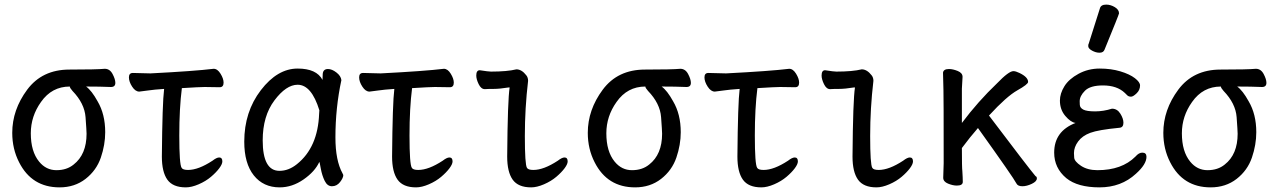

<svg xmlns="http://www.w3.org/2000/svg" viewBox="-20 -790 5540 834"><path d="M238.8 23.9Q118.2 23.9 63 -85Q33.2 -143.1 33.2 -212.9Q33.2 -313 98.1 -400.4Q163.1 -487.8 281.5 -487.8Q399.9 -487.8 435.1 -491.2Q457 -491.2 469 -468.5Q481 -445.8 481 -430.2Q481 -412.1 461.9 -412.1Q414.1 -414.1 354 -414.1Q377.9 -397 403.8 -350.1Q437 -293.9 437 -215.8Q437 -161.1 418 -105.5Q398.9 -49.8 351.6 -12.9Q304.2 23.9 238.8 23.9ZM299.8 -75.2Q356 -119.1 356 -209Q356 -221.2 351.6 -281Q347.2 -340.8 294.9 -395Q283.2 -408.2 283.2 -414.1Q205.1 -414.1 158.2 -347.2Q113.8 -285.2 113.8 -210.9Q113.8 -131.8 149.9 -87.9Q180.2 -50.8 225.1 -50.8Q270 -50.8 299.8 -75.2Z M787.1 23.9Q731 23.9 707 -9.5Q683.1 -43 683.1 -109.9Q685.1 -342.8 692.9 -403.8Q648.9 -400.9 623 -397Q597.2 -393.1 585 -392.1Q567.9 -392.1 554 -413.6Q540 -435.1 540 -454.1Q540 -473.1 557.1 -473.1L633.8 -471.2Q824.2 -481 908.2 -491.2Q924.8 -491.2 938 -469.7Q951.2 -448.2 951.2 -431.2Q951.2 -411.1 934.1 -411.1L869.1 -412.1Q848.1 -412.1 770 -407.2Q758.8 -319.8 758.8 -201.2Q758.8 -75.2 769 -61Q773.9 -51.8 796.9 -51.8Q841.8 -51.8 902.8 -91.8Q920.9 -106 932.1 -106Q945.8 -106 945.8 -88.9Q945.8 -77.1 932.4 -59.1Q918.9 -41 896.5 -22Q874 -2.9 843 10.5Q812 23.9 787.1 23.9Z M1194.8 23.9Q1124 23.9 1082.5 -28.1Q1041 -80.1 1041 -174.8Q1041 -304.2 1113 -398.2Q1185.1 -492.2 1272.9 -492.2Q1355 -492.2 1380.9 -442.9Q1380.9 -444.8 1381.8 -467.5Q1382.8 -490.2 1404.8 -490.2Q1421.9 -490.2 1441.4 -475.1Q1460.9 -460 1462.9 -441.9Q1437 -321.8 1437 -192.9Q1437 -92.8 1467.8 -37.1L1471.2 -29.8Q1471.2 -17.1 1457 1Q1442.9 19 1421.9 19Q1401.9 19 1390.4 -4.4Q1378.9 -27.8 1373.5 -57.4Q1368.2 -86.9 1367.2 -86.9Q1348.1 -44.9 1298.6 -10.5Q1249 23.9 1194.8 23.9ZM1193.8 -47.9Q1233.9 -47.9 1270 -77.1Q1360.8 -149.9 1366.2 -295.9Q1366.2 -304.2 1367.2 -311Q1333 -421.9 1272.9 -421.9Q1223.1 -421.9 1172.1 -354Q1121.1 -286.1 1121.1 -180.2Q1121.1 -47.9 1193.8 -47.9Z M1787.1 23.9Q1731 23.9 1707 -9.5Q1683.1 -43 1683.1 -109.9Q1685.1 -342.8 1692.9 -403.8Q1648.9 -400.9 1623 -397Q1597.2 -393.1 1585 -392.1Q1567.9 -392.1 1554 -413.6Q1540 -435.1 1540 -454.1Q1540 -473.1 1557.1 -473.1L1633.8 -471.2Q1824.2 -481 1908.2 -491.2Q1924.8 -491.2 1938 -469.7Q1951.2 -448.2 1951.2 -431.2Q1951.2 -411.1 1934.1 -411.1L1869.1 -412.1Q1848.1 -412.1 1770 -407.2Q1758.8 -319.8 1758.8 -201.2Q1758.8 -75.2 1769 -61Q1773.9 -51.8 1796.9 -51.8Q1841.8 -51.8 1902.8 -91.8Q1920.9 -106 1932.1 -106Q1945.8 -106 1945.8 -88.9Q1945.8 -77.1 1932.4 -59.1Q1918.9 -41 1896.5 -22Q1874 -2.9 1843 10.5Q1812 23.9 1787.1 23.9Z M2287.1 23.9Q2231 23.9 2207 -9.5Q2183.1 -43 2183.1 -109.9Q2185.1 -356.9 2193.8 -410.2H2189.9Q2149.9 -403.8 2124.5 -403.8Q2099.1 -403.8 2085.9 -402.8Q2069.8 -402.8 2059.3 -424.3Q2048.8 -445.8 2048.8 -461.9Q2048.8 -484.9 2064 -484.9Q2102.1 -479 2112.8 -479Q2183.1 -479 2223.1 -488.8Q2246.1 -488.8 2266.1 -462.9Q2273.9 -453.1 2273.9 -439Q2259.8 -319.8 2259.8 -199.2Q2259.8 -75.2 2269 -61Q2273.9 -51.8 2296.9 -51.8Q2341.8 -51.8 2402.8 -91.8Q2420.9 -106 2432.1 -106Q2445.8 -106 2445.8 -88.9Q2445.8 -77.1 2432.4 -59.1Q2418.9 -41 2396.5 -22Q2374 -2.9 2343 10.5Q2312 23.9 2287.1 23.9Z M2738.8 23.9Q2618.2 23.9 2563 -85Q2533.2 -143.1 2533.2 -212.9Q2533.2 -313 2598.1 -400.4Q2663.1 -487.8 2781.5 -487.8Q2899.9 -487.8 2935.1 -491.2Q2957 -491.2 2969 -468.5Q2981 -445.8 2981 -430.2Q2981 -412.1 2961.9 -412.1Q2914.1 -414.1 2854 -414.1Q2877.9 -397 2903.8 -350.1Q2937 -293.9 2937 -215.8Q2937 -161.1 2918 -105.5Q2898.9 -49.8 2851.6 -12.9Q2804.2 23.9 2738.8 23.9ZM2799.8 -75.2Q2856 -119.1 2856 -209Q2856 -221.2 2851.6 -281Q2847.2 -340.8 2794.9 -395Q2783.2 -408.2 2783.2 -414.1Q2705.1 -414.1 2658.2 -347.2Q2613.8 -285.2 2613.8 -210.9Q2613.8 -131.8 2649.9 -87.9Q2680.2 -50.8 2725.1 -50.8Q2770 -50.8 2799.8 -75.2Z M3287.1 23.9Q3231 23.9 3207 -9.5Q3183.1 -43 3183.1 -109.9Q3185.1 -342.8 3192.9 -403.8Q3148.9 -400.9 3123 -397Q3097.2 -393.1 3085 -392.1Q3067.9 -392.1 3054 -413.6Q3040 -435.1 3040 -454.1Q3040 -473.1 3057.1 -473.1L3133.8 -471.2Q3324.2 -481 3408.2 -491.2Q3424.8 -491.2 3438 -469.7Q3451.2 -448.2 3451.2 -431.2Q3451.2 -411.1 3434.1 -411.1L3369.1 -412.1Q3348.1 -412.1 3270 -407.2Q3258.8 -319.8 3258.8 -201.2Q3258.8 -75.2 3269 -61Q3273.9 -51.8 3296.9 -51.8Q3341.8 -51.8 3402.8 -91.8Q3420.9 -106 3432.1 -106Q3445.8 -106 3445.8 -88.9Q3445.8 -77.1 3432.4 -59.1Q3418.9 -41 3396.5 -22Q3374 -2.9 3343 10.5Q3312 23.9 3287.1 23.9Z M3787.1 23.9Q3731 23.9 3707 -9.5Q3683.1 -43 3683.1 -109.9Q3685.1 -356.9 3693.8 -410.2H3689.9Q3649.9 -403.8 3624.5 -403.8Q3599.1 -403.8 3585.9 -402.8Q3569.8 -402.8 3559.3 -424.3Q3548.8 -445.8 3548.8 -461.9Q3548.8 -484.9 3564 -484.9Q3602.1 -479 3612.8 -479Q3683.1 -479 3723.1 -488.8Q3746.1 -488.8 3766.1 -462.9Q3773.9 -453.1 3773.9 -439Q3759.8 -319.8 3759.8 -199.2Q3759.8 -75.2 3769 -61Q3773.9 -51.8 3796.9 -51.8Q3841.8 -51.8 3902.8 -91.8Q3920.9 -106 3932.1 -106Q3945.8 -106 3945.8 -88.9Q3945.8 -77.1 3932.4 -59.1Q3918.9 -41 3896.5 -22Q3874 -2.9 3843 10.5Q3812 23.9 3787.1 23.9Z M4420.9 19Q4400.9 19 4395 6.8Q4383.8 -16.1 4228 -233.9Q4193.8 -194.8 4158.2 -147Q4158.2 -60.1 4160.2 -46.9Q4162.1 -17.1 4162.1 0Q4162.1 16.1 4136.2 16.1Q4119.1 16.1 4098.1 7.6Q4077.1 -1 4077.1 -18.1L4079.1 -81.1Q4079.1 -377.9 4078.1 -397.9Q4076.2 -454.1 4076.2 -474.1Q4078.1 -490.2 4102.1 -490.2Q4119.1 -490.2 4140.1 -481.7Q4161.1 -473.1 4161.1 -456.1Q4161.1 -445.8 4158.2 -404.8V-255.9Q4228 -349.1 4311 -428.2Q4361.8 -481 4381.8 -481Q4392.1 -481 4408.2 -473.1Q4445.8 -455.1 4445.8 -434.1Q4445.8 -423.8 4398.9 -397.5Q4352.1 -371.1 4275.9 -288.1Q4448.2 -60.1 4478 -24.9Q4483.9 -22.9 4483.9 -15.1Q4483.9 -2 4461.9 8.5Q4439.9 19 4420.9 19Z M4755.9 23.9Q4661.1 23.9 4611.8 -16.1Q4559.1 -60.1 4559.1 -127Q4559.1 -220.2 4651.9 -255.9Q4630.9 -258.8 4607.4 -286.4Q4584 -314 4584 -353Q4584 -383.8 4603.5 -415.3Q4623 -446.8 4665 -469.5Q4707 -492.2 4756.8 -492.2Q4806.2 -492.2 4846.7 -480Q4887.2 -467.8 4909.7 -450.4Q4932.1 -433.1 4932.1 -418.9Q4932.1 -398.9 4917 -384.5Q4901.9 -370.1 4893.1 -370.1Q4882.8 -370.1 4877 -375.5Q4871.1 -380.9 4866.2 -386.2Q4832 -418.9 4771 -418.9Q4715.8 -418.9 4692.9 -396Q4669.9 -373 4669.9 -350.1Q4669.9 -348.1 4670.4 -335Q4670.9 -321.8 4685.5 -314Q4700.2 -306.2 4736.8 -306.2Q4772.9 -306.2 4810.1 -317.9Q4833 -317.9 4846.4 -296.4Q4859.9 -274.9 4859.9 -256.8Q4859.9 -235.8 4841.8 -234.9Q4751 -226.1 4716.1 -213.1Q4681.2 -200.2 4663.1 -175.5Q4645 -150.9 4645 -125Q4645 -122.1 4646 -105.5Q4647 -88.9 4675.5 -69.8Q4704.1 -50.8 4747.1 -50.8Q4853 -50.8 4912.1 -109.9Q4926.8 -127 4941.9 -127Q4960 -127 4960 -108.9Q4960 -76.2 4914.1 -35.2Q4850.1 23.9 4755.9 23.9ZM4755.9 -561Q4740.2 -561 4723.6 -570.1Q4707 -579.1 4707 -589.8Q4707 -598.1 4709 -600.1L4757.8 -753.9Q4762.2 -770 4785.2 -770Q4804.2 -770 4822.5 -759Q4840.8 -748 4840.8 -731.9Q4840.8 -728 4777.8 -574.2Q4772.9 -561 4755.9 -561Z M5238.8 23.9Q5118.2 23.9 5063 -85Q5033.2 -143.1 5033.2 -212.9Q5033.2 -313 5098.1 -400.4Q5163.1 -487.8 5281.5 -487.8Q5399.9 -487.8 5435.1 -491.2Q5457 -491.2 5469 -468.5Q5481 -445.8 5481 -430.2Q5481 -412.1 5461.9 -412.1Q5414.1 -414.1 5354 -414.1Q5377.9 -397 5403.8 -350.1Q5437 -293.9 5437 -215.8Q5437 -161.1 5418 -105.5Q5398.9 -49.8 5351.6 -12.9Q5304.2 23.9 5238.8 23.9ZM5299.8 -75.2Q5356 -119.1 5356 -209Q5356 -221.2 5351.6 -281Q5347.2 -340.8 5294.9 -395Q5283.2 -408.2 5283.2 -414.1Q5205.1 -414.1 5158.2 -347.2Q5113.8 -285.2 5113.8 -210.9Q5113.8 -131.8 5149.9 -87.9Q5180.2 -50.8 5225.1 -50.8Q5270 -50.8 5299.8 -75.2Z"/></svg>

Font: LXGW WenKai Mono GB Screen
Style: Regular
Weight: 400
Monospace: yes
Designer: LXGW / Fontworks Inc.
Foundry: LXGW / Fontworks Inc.
Version: Version 1.510;January 18,2025